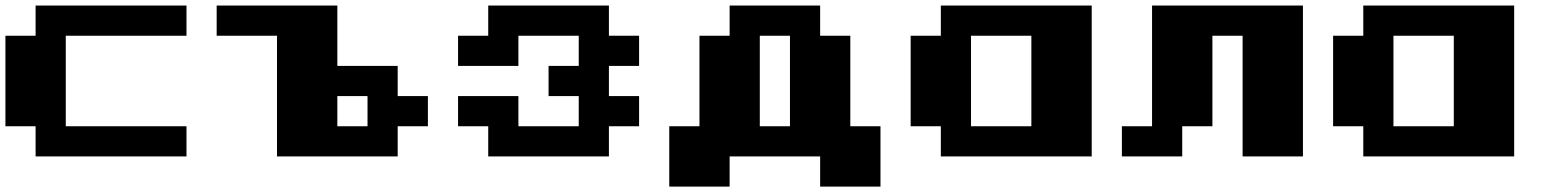

<svg xmlns="http://www.w3.org/2000/svg" viewBox="-20 -576 5707 707"><path d="M111.1 -111.1H0V-444.4H111.1V-555.6H666.7V-444.4H222.2V-111.1H666.7V0H111.1Z M1444.4 -222.2H1555.6V-111.1H1444.4V0H1000V-444.4H777.8V-555.6H1222.2V-333.3H1444.4ZM1333.3 -111.1V-222.2H1222.2V-111.1Z M1666.7 -333.3V-444.4H1777.8V-555.6H2222.2V-444.4H2333.3V-333.3H2222.2V-222.2H2333.3V-111.1H2222.2V0H1777.8V-111.1H1666.7V-222.2H1888.9V-111.1H2111.1V-222.2H2000V-333.3H2111.1V-444.4H1888.9V-333.3Z M3000 111.1V0H2666.7V111.1H2444.4V-111.1H2555.6V-444.4H2666.7V-555.6H3000V-444.4H3111.1V-111.1H3222.2V111.1ZM2777.8 -111.1H2888.9V-444.4H2777.8Z M3555.6 -111.1H3777.8V-444.4H3555.6ZM3444.4 -111.1H3333.3V-444.4H3444.4V-555.6H4000V0H3444.4Z M4111.1 0V-111.1H4222.2V-555.6H4777.8V0H4555.6V-444.4H4444.4V-111.1H4333.3V0Z M5111.1 -111.1H5333.3V-444.4H5111.1ZM5000 -111.1H4888.9V-444.4H5000V-555.6H5555.6V0H5000Z"/></svg>

Font: Pixeloid Sans
Style: Bold
Weight: 700
Monospace: yes
Designer: GGBot
Version: 0.3